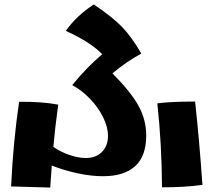

<svg xmlns="http://www.w3.org/2000/svg" viewBox="-20 -813 961 864"><path d="M30 26Q39 -172 66 -355Q171 -356 242 -342Q228 -241 220 -152Q253 -129 293 -115.5Q333 -102 366 -102Q413 -102 439.5 -130Q466 -158 466 -201Q466 -241 444 -285.5Q422 -330 385 -368.5Q348 -407 305 -430Q369 -509 440 -569Q387 -624 276 -674Q324 -742 402 -793Q487 -736 530 -691Q573 -646 616 -572Q548 -535 486 -483Q570 -398 604 -335.5Q638 -273 638 -203Q638 -111 588.5 -65.5Q539 -20 443 -20Q391 -20 330 -33Q269 -46 213 -68L206 31Q155 30 30 26ZM688 -348Q748 -356 858 -356Q877 -181 891 19Q811 30 709 30Q708 -164 688 -348Z"/></svg>

Font: Otomanopee
Style: Regular
Weight: 400
Designer: Das Ende der Wildnis
Foundry: Gutenberg Labo
Version: Version 3.000